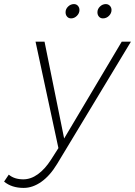

<svg xmlns="http://www.w3.org/2000/svg" viewBox="-115 -725 661 940"><path d="M526 -521 165 77Q130 135 87.5 165Q45 195 1 195Q-58 195 -95 164L-72 130Q-45 153 -1 153Q36 153 70.5 128Q105 103 134 58L171 0L59 -521H103L199 -47L481 -521ZM274 -676Q274 -660 261.5 -647.5Q249 -635 233 -635Q221 -635 213.5 -643.5Q206 -652 206 -665Q206 -681 218.5 -693Q231 -705 247 -705Q259 -705 266.5 -696.5Q274 -688 274 -676ZM431 -676Q431 -660 418.5 -647.5Q406 -635 389 -635Q377 -635 369.5 -643.5Q362 -652 362 -665Q362 -681 374.5 -693Q387 -705 403 -705Q415 -705 423 -696.5Q431 -688 431 -676Z"/></svg>

Font: Gontserrat ExtraLight
Style: Italic
Weight: 275
Italic angle: -11.3°
Designer: Julieta Ulanovsky
Foundry: Julieta Ulanovsky
Version: Version 6.001